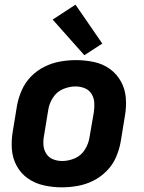

<svg xmlns="http://www.w3.org/2000/svg" viewBox="-20 -796 616 824"><path d="M245 8Q278 8 312.5 2Q347 -4 379.5 -20Q412 -36 438 -62.5Q464 -89 478 -121.5Q492 -154 498 -188L516 -298Q523 -337 520 -375.5Q517 -414 499 -446.5Q481 -479 451 -500.5Q421 -522 383 -530Q345 -538 306 -538Q273 -538 238.5 -532Q204 -526 171.5 -510Q139 -494 113.5 -468Q88 -442 73.5 -409Q59 -376 53 -343L35 -233Q28 -193 31 -154.5Q34 -116 52 -83.5Q70 -51 100 -30Q130 -9 168 -0.5Q206 8 245 8ZM247 -105Q226 -105 207.5 -112.5Q189 -120 178.5 -136.5Q168 -153 166.5 -173.5Q165 -194 169 -214L187 -324Q191 -351 207 -376.5Q223 -402 250 -413.5Q277 -425 304 -425Q325 -425 343.5 -417.5Q362 -410 372.5 -393.5Q383 -377 384.5 -357Q386 -337 383 -316L364 -206Q360 -179 344 -153.5Q328 -128 301 -116.5Q274 -105 247 -105ZM342 -559 419 -609 304 -776 206 -712Z"/></svg>

Font: Iosevka Sparkle XBdObl
Style: Regular
Weight: 800
Italic angle: -9°
Designer: Belleve Invis
Foundry: Belleve Invis
Version: Version 4.5.0; ttfautohint (v1.8.3)